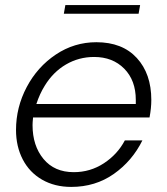

<svg xmlns="http://www.w3.org/2000/svg" viewBox="-20 -725 657 755"><path d="M43 -214Q43 -303 85 -382.5Q127 -462 199.5 -510.5Q272 -559 359 -559Q461 -559 518 -497Q575 -435 575 -332Q575 -300 568 -263H110Q108 -243 108 -233Q108 -152 151 -100Q194 -48 270 -48Q335 -48 388.5 -83Q442 -118 471 -173H540Q500 -92 427.5 -41Q355 10 260 10Q195 10 145.5 -18.5Q96 -47 69.5 -98Q43 -149 43 -214ZM514 -316V-332Q514 -409 468.5 -455Q423 -501 350 -501Q290 -501 239.5 -471.5Q189 -442 156 -388Q136 -356 123 -316ZM525 -671H231L237 -705H531Z"/></svg>

Font: Open Sauce One Light Italic
Style: Regular
Weight: 300
Italic angle: -10°
Designer: Alfredo Marco Pradil
Foundry: Creative Sauce Fz LLC
Version: Version 1.477